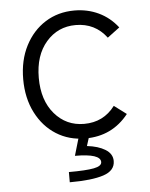

<svg xmlns="http://www.w3.org/2000/svg" viewBox="-50 -532 585 749"><g transform="rotate(-5 242.5 -157.0)"><path d="M269 11Q205 11 155 -20.5Q105 -52 76 -109Q47 -166 47 -240Q47 -314 76 -370.5Q105 -427 155 -458.5Q205 -490 269 -490Q320 -490 363.5 -469.5Q407 -449 438 -409L390 -373Q345 -433 269 -433Q199 -433 153.5 -380.5Q108 -328 108 -240Q108 -152 153.5 -99Q199 -46 269 -46Q345 -46 390 -106L438 -70Q374 11 269 11ZM193 176V136Q260 136 291 130Q322 124 322 108Q322 75 222 75L244 0H285L272 41Q316 46 343.5 63Q371 80 371 108Q371 146 325.5 161Q280 176 193 176Z"/></g></svg>

Font: Zen Kaku Gothic Antique
Style: Regular
Weight: 400
Designer: Yoshimichi Ohira
Foundry: Positype
Version: Version 1.001